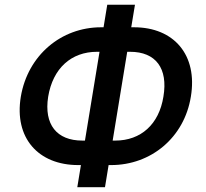

<svg xmlns="http://www.w3.org/2000/svg" viewBox="-20 -760 867 810"><path d="M545.5 -644.9H533.7L549.4 -740.1H432.5L416.9 -644.9H406.2C238.6 -644.9 97.3 -527.3 67.8 -351.9C39.1 -178.3 141.3 -63.6 310 -63.6H321.4L306.1 29.8H422.9L438.2 -63.6H448.9C617.2 -63.6 757.5 -179.7 785.2 -352.3C814.6 -528.1 713.8 -644.9 545.5 -644.9ZM183.2 -351.9C203.1 -472.3 280.9 -541.5 389.2 -541.5H399.9L338.4 -166.9H327.1C219.5 -166.9 164.8 -234.7 183.2 -351.9ZM455.3 -166.9 516.7 -541.5H528.8C637.1 -541.5 689.6 -471.9 669.4 -352.3C650.9 -235.8 574.6 -166.9 466.3 -166.9Z"/></svg>

Font: Magic Ui Pro Semi Bold
Style: Italic
Weight: 600
Italic angle: -9.39999°
Designer: Stefan Endress, Andreas Faust
Version: Version 1.000;FEAKit 1.0